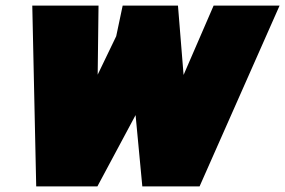

<svg xmlns="http://www.w3.org/2000/svg" viewBox="-20 -664 1016 684"><path d="M109 0 95 -644H331L328 -398L394 -535L417 -644H614L634 -397L741 -644H976L691 0H487L463 -254L327 0Z"/></svg>

Font: Kanit Black
Style: Italic
Weight: 900
Italic angle: -12°
Designer: Katatrad Team
Foundry: CadsonDemak
Version: Version 2.000; ttfautohint (v1.8.3)